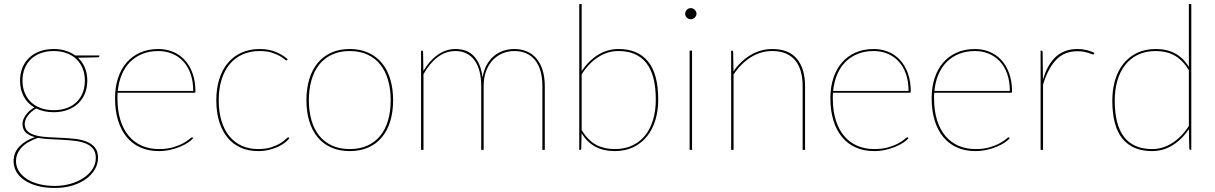

<svg xmlns="http://www.w3.org/2000/svg" viewBox="-20 -740 5997 948"><path d="M245 -498Q277.5 -498 304.2 -489.5Q331 -481 352 -466H471V-464Q471 -461 468.5 -459Q466 -457 463 -457L365 -455Q387.5 -434 399.2 -405.5Q411 -377 411 -342Q411 -307 399.2 -278.2Q387.5 -249.5 365.8 -229Q344 -208.5 313.5 -197.2Q283 -186 245 -186Q196 -186 159 -204.5Q146.5 -197.5 136 -188.5Q125.5 -179.5 118 -169.5Q110.5 -159.5 106.2 -149Q102 -138.5 102 -129Q102 -104 117.5 -90.8Q133 -77.5 158.5 -71Q184 -64.5 216.5 -62.8Q249 -61 283 -59.5Q317 -58 349.5 -54.5Q382 -51 407.5 -40.8Q433 -30.5 448.5 -11.8Q464 7 464 39Q464 68.5 448.8 95.2Q433.5 122 405.8 142.8Q378 163.5 338.8 175.8Q299.5 188 251 188Q201.5 188 163.5 177.5Q125.5 167 99.5 149Q73.5 131 60.2 107Q47 83 47 56Q47 14 75.5 -16.2Q104 -46.5 152.5 -63Q124.5 -70 107.8 -85.2Q91 -100.5 91 -129Q91 -139 95.2 -150Q99.5 -161 107 -171.8Q114.5 -182.5 125.2 -192.2Q136 -202 149.5 -209.5Q115.5 -229.5 97.2 -263.5Q79 -297.5 79 -342Q79 -376.5 90.5 -405.2Q102 -434 123.8 -454.5Q145.5 -475 176 -486.5Q206.5 -498 245 -498ZM453 39Q453 11 439.2 -5.8Q425.5 -22.5 402.5 -31.8Q379.5 -41 350 -44.5Q320.5 -48 288.5 -49.8Q256.5 -51.5 225 -53Q193.5 -54.5 167 -59.5Q143.5 -51 123.5 -40Q103.5 -29 89.2 -14.5Q75 0 67 17.5Q59 35 59 56Q59 81.5 72.5 103.8Q86 126 110.8 142.5Q135.5 159 171 168.5Q206.5 178 251 178Q290.5 178 327 167.8Q363.5 157.5 391.5 139.2Q419.5 121 436.2 95.5Q453 70 453 39ZM245 -196Q281.5 -196 310 -206.5Q338.5 -217 358.2 -236.2Q378 -255.5 388.5 -282.5Q399 -309.5 399 -342Q399 -374.5 388.2 -401.5Q377.5 -428.5 357.5 -447.8Q337.5 -467 309 -477.5Q280.5 -488 245 -488Q209.5 -488 181 -477.5Q152.5 -467 132.5 -447.8Q112.5 -428.5 101.8 -401.5Q91 -374.5 91 -342Q91 -309.5 101.8 -282.5Q112.5 -255.5 132.5 -236.2Q152.5 -217 181 -206.5Q209.5 -196 245 -196Z M762 -498Q800.5 -498 834 -484.2Q867.5 -470.5 892.2 -443.5Q917 -416.5 931 -377.2Q945 -338 945 -287Q945 -284.5 943.2 -283.2Q941.5 -282 939 -282H561Q560 -275 560 -268.5Q560 -262 560 -255Q560 -194 574.5 -147.2Q589 -100.5 615.8 -68.8Q642.5 -37 680.2 -20.5Q718 -4 764 -4Q805.5 -4 835.2 -13Q865 -22 884.8 -33Q904.5 -44 914.8 -53Q925 -62 928 -62Q930 -62 932 -60L934 -58Q925.5 -47.5 908.8 -36.2Q892 -25 869.2 -15.5Q846.5 -6 819.5 0Q792.5 6 764 6Q713.5 6 673.5 -11.8Q633.5 -29.5 605.8 -63Q578 -96.5 563 -145Q548 -193.5 548 -255Q548 -309 562.5 -353.8Q577 -398.5 604.5 -430.5Q632 -462.5 671.8 -480.2Q711.5 -498 762 -498ZM762 -488Q718 -488 682.8 -473.8Q647.5 -459.5 622 -433.8Q596.5 -408 581.2 -371.5Q566 -335 561.5 -291H934Q934 -338.5 921 -375.2Q908 -412 884.8 -437Q861.5 -462 830 -475Q798.5 -488 762 -488Z M1398 -444Q1396 -442 1394 -442Q1391 -442 1382.8 -449.2Q1374.5 -456.5 1358.8 -465Q1343 -473.5 1319.2 -480.8Q1295.5 -488 1262 -488Q1214.5 -488 1177 -471Q1139.5 -454 1113.5 -422.5Q1087.5 -391 1073.8 -346Q1060 -301 1060 -245Q1060 -187 1073.8 -142.2Q1087.5 -97.5 1113 -66.8Q1138.5 -36 1174.2 -20Q1210 -4 1254 -4Q1293 -4 1320 -13Q1347 -22 1364.5 -33Q1382 -44 1391 -53Q1400 -62 1403 -62Q1405 -62 1407 -60L1409 -58Q1401.5 -47 1387 -35.8Q1372.5 -24.5 1352.5 -15.2Q1332.5 -6 1307.5 0Q1282.5 6 1254 6Q1206.5 6 1168.5 -11Q1130.5 -28 1103.8 -60.2Q1077 -92.5 1062.5 -139Q1048 -185.5 1048 -245Q1048 -302 1062.5 -348.8Q1077 -395.5 1104.5 -428.5Q1132 -461.5 1171.8 -479.8Q1211.5 -498 1262 -498Q1306.5 -498 1341.2 -483.8Q1376 -469.5 1401 -447Z M1707 -498Q1758.5 -498 1798.5 -479.8Q1838.5 -461.5 1865.8 -428.5Q1893 -395.5 1907 -348.8Q1921 -302 1921 -245Q1921 -188 1907 -141.8Q1893 -95.5 1865.8 -62.5Q1838.5 -29.5 1798.5 -11.8Q1758.5 6 1707 6Q1655 6 1615.2 -11.8Q1575.5 -29.5 1548.2 -62.5Q1521 -95.5 1507 -141.8Q1493 -188 1493 -245Q1493 -302 1507 -348.8Q1521 -395.5 1548.2 -428.5Q1575.5 -461.5 1615.2 -479.8Q1655 -498 1707 -498ZM1707 -4Q1757 -4 1795 -21.5Q1833 -39 1858.2 -70.5Q1883.5 -102 1896.2 -146.5Q1909 -191 1909 -245Q1909 -299 1896.2 -343.8Q1883.5 -388.5 1858.2 -420.5Q1833 -452.5 1795 -470.2Q1757 -488 1707 -488Q1656.5 -488 1618.8 -470.2Q1581 -452.5 1555.8 -420.5Q1530.5 -388.5 1517.8 -343.8Q1505 -299 1505 -245Q1505 -191 1517.8 -146.5Q1530.5 -102 1555.8 -70.5Q1581 -39 1618.8 -21.5Q1656.5 -4 1707 -4Z M2059 0V-490H2062Q2069 -490 2069 -482L2070.5 -389.5Q2099 -439 2140 -468.5Q2181 -498 2229 -498Q2288 -498 2321.2 -461.5Q2354.5 -425 2362.5 -357.5Q2368.5 -393 2383.2 -419.5Q2398 -446 2419 -463.5Q2440 -481 2465.8 -489.5Q2491.5 -498 2519 -498Q2553.5 -498 2581.5 -486Q2609.5 -474 2629 -450.8Q2648.5 -427.5 2659.2 -393Q2670 -358.5 2670 -314V0H2658V-314Q2658 -398.5 2621.8 -443.2Q2585.5 -488 2519 -488Q2489.5 -488 2462.2 -477Q2435 -466 2414 -444.2Q2393 -422.5 2380.5 -390Q2368 -357.5 2368 -314V0H2356V-314Q2356 -355 2347.8 -387.2Q2339.5 -419.5 2323.2 -442Q2307 -464.5 2283 -476.2Q2259 -488 2228 -488Q2180.5 -488 2140.8 -457.8Q2101 -427.5 2071 -374V0Z M2840 0V-720H2852V-389Q2885 -439 2931.8 -468.5Q2978.5 -498 3034 -498Q3129 -498 3179.5 -436.8Q3230 -375.5 3230 -248Q3230 -194.5 3216.2 -148.2Q3202.5 -102 3175.5 -67.8Q3148.5 -33.5 3108.2 -13.8Q3068 6 3015 6Q2960.5 6 2920 -15.5Q2879.5 -37 2851.5 -82L2850 -7Q2850 -4.5 2849 -2.2Q2848 0 2844 0ZM3034 -488Q2979.5 -488 2932.8 -457.5Q2886 -427 2852 -373V-97.5Q2884 -46 2923.5 -25Q2963 -4 3015 -4Q3066.5 -4 3104.5 -22.8Q3142.5 -41.5 3167.8 -74.5Q3193 -107.5 3205.5 -152Q3218 -196.5 3218 -248Q3218 -370 3171.2 -429Q3124.5 -488 3034 -488Z M3397 -490V0H3385V-490ZM3419 -672Q3419 -661.5 3410.2 -653.2Q3401.5 -645 3391 -645Q3379.5 -645 3371.2 -653.2Q3363 -661.5 3363 -672Q3363 -683.5 3371.2 -691.8Q3379.5 -700 3391 -700Q3401.5 -700 3410.2 -691.8Q3419 -683.5 3419 -672Z M3590 0V-490H3593Q3600 -490 3600 -482L3601.5 -387.5Q3618.5 -412.5 3639.8 -433Q3661 -453.5 3685.5 -468Q3710 -482.5 3737 -490.2Q3764 -498 3793 -498Q3874.5 -498 3914.8 -449.5Q3955 -401 3955 -314V0H3943V-314Q3943 -355 3934 -387.2Q3925 -419.5 3906.2 -442Q3887.5 -464.5 3859.2 -476.2Q3831 -488 3793 -488Q3735.5 -488 3687 -457.2Q3638.5 -426.5 3602 -372.5V0Z M4294 -498Q4332.5 -498 4366 -484.2Q4399.5 -470.5 4424.2 -443.5Q4449 -416.5 4463 -377.2Q4477 -338 4477 -287Q4477 -284.5 4475.2 -283.2Q4473.5 -282 4471 -282H4093Q4092 -275 4092 -268.5Q4092 -262 4092 -255Q4092 -194 4106.5 -147.2Q4121 -100.5 4147.8 -68.8Q4174.5 -37 4212.2 -20.5Q4250 -4 4296 -4Q4337.5 -4 4367.2 -13Q4397 -22 4416.8 -33Q4436.5 -44 4446.8 -53Q4457 -62 4460 -62Q4462 -62 4464 -60L4466 -58Q4457.5 -47.5 4440.8 -36.2Q4424 -25 4401.2 -15.5Q4378.5 -6 4351.5 0Q4324.5 6 4296 6Q4245.5 6 4205.5 -11.8Q4165.5 -29.5 4137.8 -63Q4110 -96.5 4095 -145Q4080 -193.5 4080 -255Q4080 -309 4094.5 -353.8Q4109 -398.5 4136.5 -430.5Q4164 -462.5 4203.8 -480.2Q4243.5 -498 4294 -498ZM4294 -488Q4250 -488 4214.8 -473.8Q4179.5 -459.5 4154 -433.8Q4128.5 -408 4113.2 -371.5Q4098 -335 4093.5 -291H4466Q4466 -338.5 4453 -375.2Q4440 -412 4416.8 -437Q4393.5 -462 4362 -475Q4330.5 -488 4294 -488Z M4794 -498Q4832.5 -498 4866 -484.2Q4899.5 -470.5 4924.2 -443.5Q4949 -416.5 4963 -377.2Q4977 -338 4977 -287Q4977 -284.5 4975.2 -283.2Q4973.5 -282 4971 -282H4593Q4592 -275 4592 -268.5Q4592 -262 4592 -255Q4592 -194 4606.5 -147.2Q4621 -100.5 4647.8 -68.8Q4674.5 -37 4712.2 -20.5Q4750 -4 4796 -4Q4837.5 -4 4867.2 -13Q4897 -22 4916.8 -33Q4936.5 -44 4946.8 -53Q4957 -62 4960 -62Q4962 -62 4964 -60L4966 -58Q4957.5 -47.5 4940.8 -36.2Q4924 -25 4901.2 -15.5Q4878.5 -6 4851.5 0Q4824.5 6 4796 6Q4745.5 6 4705.5 -11.8Q4665.5 -29.5 4637.8 -63Q4610 -96.5 4595 -145Q4580 -193.5 4580 -255Q4580 -309 4594.5 -353.8Q4609 -398.5 4636.5 -430.5Q4664 -462.5 4703.8 -480.2Q4743.5 -498 4794 -498ZM4794 -488Q4750 -488 4714.8 -473.8Q4679.5 -459.5 4654 -433.8Q4628.5 -408 4613.2 -371.5Q4598 -335 4593.5 -291H4966Q4966 -338.5 4953 -375.2Q4940 -412 4916.8 -437Q4893.5 -462 4862 -475Q4830.5 -488 4794 -488Z M5118 0V-490H5121Q5128 -490 5128 -482L5129.5 -346Q5140 -382.5 5155.5 -410.8Q5171 -439 5192 -458.5Q5213 -478 5239.8 -488Q5266.5 -498 5300 -498Q5324 -498 5344.5 -493Q5365 -488 5384 -479L5382 -475Q5381 -473.5 5380.2 -472.2Q5379.5 -471 5377 -471Q5374.5 -471 5368.8 -473.5Q5363 -476 5353.8 -479Q5344.5 -482 5331.2 -484.5Q5318 -487 5300 -487Q5234.5 -487 5194 -444Q5153.5 -401 5130 -322V0Z M5859 0Q5852 0 5852 -8L5850 -102.5Q5817 -52.5 5770.2 -23.2Q5723.5 6 5668 6Q5572.5 6 5522.2 -55.2Q5472 -116.5 5472 -244Q5472 -297 5485.5 -343.5Q5499 -390 5526 -424.2Q5553 -458.5 5593.2 -478.2Q5633.5 -498 5687 -498Q5741 -498 5781.5 -476.5Q5822 -455 5850 -410V-720H5862V0ZM5668 -4Q5722.5 -4 5769.2 -34.5Q5816 -65 5850 -118.5V-394Q5817.5 -445.5 5778 -466.8Q5738.5 -488 5687 -488Q5635.5 -488 5597.5 -469.2Q5559.5 -450.5 5534.2 -417.5Q5509 -384.5 5496.5 -340Q5484 -295.5 5484 -244Q5484 -122 5530.8 -63Q5577.5 -4 5668 -4Z"/></svg>

Font: Lato Hairline
Style: Regular
Weight: 250
Designer: Lukasz Dziedzic
Foundry: Lukasz Dziedzic
Version: Version 1.104; Western+Polish opensource